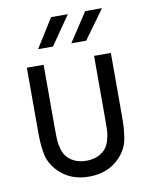

<svg xmlns="http://www.w3.org/2000/svg" viewBox="-78 -723 616 787"><g transform="rotate(-10 230.0 -329.5)"><path d="M258.8 -665 175.8 -544.9H113.8L189 -665ZM400.9 -665 314 -544.9H252L331.1 -665ZM55.2 -478H125V-222.2Q125 -183.1 126 -164.6Q127 -146 133.5 -124.3Q140.1 -102.5 153.8 -88.9Q182.6 -60.1 230 -60.1Q277.3 -60.1 306.2 -88.9Q319.8 -102.5 326.4 -124.3Q333 -146 334 -164.6Q335 -183.1 335 -222.2V-478H404.8V-222.2Q404.8 -188 403.8 -170.4Q402.8 -152.8 398.9 -127.2Q395 -101.6 384.8 -82Q374.5 -62.5 357.9 -44.9Q309.1 5.9 230 5.9Q150.9 5.9 102.1 -44.9Q85.4 -62.5 75.2 -82Q64.9 -101.6 61 -127.2Q57.1 -152.8 56.2 -170.4Q55.2 -188 55.2 -222.2Z"/></g></svg>

Font: Gidolinya
Style: Regular
Weight: 400
Version: Version 1.0.3